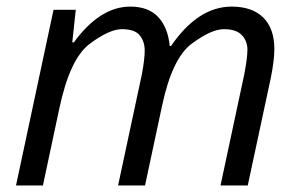

<svg xmlns="http://www.w3.org/2000/svg" viewBox="-20 -565 912 585"><path d="M686 -544.9Q748 -544.9 782 -511.7Q815.9 -478.5 815.9 -415Q815.9 -381.8 805.2 -328.1L734.9 0H651.9L724.1 -337.9Q733.9 -388.7 733.9 -414.1Q733.9 -439.5 717 -457.8Q700.2 -476.1 662.1 -476.1Q624 -476.1 564.5 -432.1Q504.9 -388.2 474.1 -244.1L421.9 0H339.8L412.1 -337.9Q420.9 -383.8 420.9 -411.1Q420.9 -438.5 405.8 -457.3Q390.6 -476.1 351.6 -476.1Q312.5 -476.1 252.4 -430.7Q192.4 -385.3 160.2 -231.9L110.8 0H28.8L143.1 -535.2H210.9L200.2 -436H205.1Q284.7 -544.9 377 -544.9Q432.1 -544.9 461.9 -513.2Q491.7 -481.4 497.1 -424.8H501Q583.5 -544.9 686 -544.9Z"/></svg>

Font: OpenSans-Italic
Style: Italic
Weight: 400
Italic angle: -12°
Foundry: Ascender Corporation
Version: Version 1.10